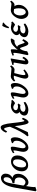

<svg xmlns="http://www.w3.org/2000/svg" viewBox="2188 -3028 1072 5527"><g transform="rotate(-90 2723.5 -264.0)"><path d="M244.1 -65.9Q292 -65.9 335.4 -120.1Q378.9 -174.3 378.9 -252.9Q378.9 -300.3 356.9 -336.4Q327.6 -383.3 212.9 -383.3L217.8 -439.5Q385.7 -471.2 385.7 -612.3Q385.7 -694.8 327.1 -695.8Q287.6 -695.8 256.6 -641.1Q225.6 -586.4 197.8 -425.8L145.5 -126.5Q179.7 -70.8 244.1 -65.9ZM10.3 252 -19.5 228 85.9 -370.6Q156.2 -771.5 368.2 -771.5Q416.5 -771.5 452.4 -734.6Q488.3 -697.8 488.3 -639.2Q488.3 -504.4 368.2 -439Q484.4 -416 484.4 -279.8Q484.4 -160.2 400.6 -70.3Q316.9 19.5 241.2 19.5Q159.2 19.5 132.3 -53.7Q102.1 115.7 102.1 172.4Q102.1 198.7 109.9 216.8Q50.3 234.4 10.3 252Z M756.8 -47.4Q813 -47.4 856.4 -122.8Q899.9 -198.2 899.9 -309.1Q899.9 -424.3 814.5 -424.3Q756.3 -424.3 712.2 -350.6Q668 -276.9 668 -165Q668 -47.4 756.8 -47.4ZM731.9 10.7Q650.4 10.7 603.3 -38.3Q556.2 -87.4 556.2 -173.3Q556.2 -293.9 641.6 -388.2Q727.1 -482.4 837.9 -482.4Q918.9 -482.4 965.6 -434.6Q1012.2 -386.7 1012.2 -301.3Q1012.2 -174.3 929.7 -81.8Q847.2 10.7 731.9 10.7Z M1237.3 17.1Q1183.1 17.1 1150.1 -25.1Q1117.2 -67.4 1117.2 -129.9Q1117.2 -176.3 1137.5 -261Q1157.7 -345.7 1157.7 -391.6Q1157.7 -415 1151.4 -415Q1137.7 -415 1091.8 -384.3L1078.6 -424.3Q1171.4 -488.8 1226.6 -488.8Q1251 -488.8 1258.1 -475.3Q1265.1 -461.9 1265.1 -437.5Q1265.1 -389.2 1242.9 -287.6Q1220.7 -186 1220.7 -144.5Q1220.7 -101.6 1235.1 -82Q1249.5 -62.5 1270.5 -62.5Q1321.8 -62.5 1378.9 -146.5Q1436 -230.5 1436 -321.8Q1436 -413.1 1373 -421.9L1364.7 -454.1Q1428.7 -480.5 1474.6 -489.3Q1514.6 -476.6 1525.1 -439Q1535.6 -401.4 1535.6 -367.7Q1535.6 -230.5 1439.5 -106.7Q1343.3 17.1 1237.3 17.1Z M1965.8 22Q1897.5 22 1856.9 -374Q1780.3 -211.4 1683.6 1Q1640.1 5.9 1583 19.5L1562.5 -9.8Q1702.1 -168.9 1838.4 -513.2Q1813 -682.1 1776.4 -682.1Q1751.5 -682.1 1705.1 -593.8L1668 -625.5Q1730 -779.8 1828.1 -779.8Q1912.6 -779.8 1946.5 -437.3Q1980.5 -94.7 2009.3 -94.7Q2020 -94.7 2062.5 -171.9L2097.7 -138.7Q2037.6 22 1965.8 22Z M2319.8 17.1Q2161.1 6.8 2161.1 -100.1L2162.1 -117.7Q2181.6 -206.5 2268.1 -240.7Q2219.7 -261.2 2219.7 -321.8L2220.7 -338.9Q2229 -386.7 2287.6 -433.6Q2346.2 -480.5 2429.7 -485.8Q2468.8 -485.8 2506.1 -476.3Q2543.5 -466.8 2554.2 -466.8Q2567.9 -467.8 2589.4 -473.6L2612.8 -446.8Q2576.2 -395.5 2519.5 -365.7Q2439.9 -417.5 2401.9 -417.5Q2326.2 -412.1 2315.4 -353.5L2314.9 -347.7Q2314.9 -285.2 2420.4 -280.3Q2465.3 -284.2 2490.2 -289.6L2506.8 -267.6L2464.8 -209.5Q2431.2 -219.7 2413.1 -219.7Q2293.5 -215.8 2270.5 -141.1Q2269 -134.8 2269 -128.4Q2269 -71.8 2369.6 -65.9Q2438 -67.4 2540.5 -117.7L2552.7 -72.8Q2446.3 15.1 2319.8 17.1Z M2800.8 17.1Q2746.6 17.1 2713.6 -25.1Q2680.7 -67.4 2680.7 -129.9Q2680.7 -176.3 2700.9 -261Q2721.2 -345.7 2721.2 -391.6Q2721.2 -415 2714.8 -415Q2701.2 -415 2655.3 -384.3L2642.1 -424.3Q2734.9 -488.8 2790 -488.8Q2814.5 -488.8 2821.5 -475.3Q2828.6 -461.9 2828.6 -437.5Q2828.6 -389.2 2806.4 -287.6Q2784.2 -186 2784.2 -144.5Q2784.2 -101.6 2798.6 -82Q2813 -62.5 2834 -62.5Q2885.3 -62.5 2942.4 -146.5Q2999.5 -230.5 2999.5 -321.8Q2999.5 -413.1 2936.5 -421.9L2928.2 -454.1Q2992.2 -480.5 3038.1 -489.3Q3078.1 -476.6 3088.6 -439Q3099.1 -401.4 3099.1 -367.7Q3099.1 -230.5 3002.9 -106.7Q2906.7 17.1 2800.8 17.1Z M3297.9 17.1Q3265.1 17.1 3244.6 -8.3Q3224.1 -33.7 3224.1 -76.2Q3224.1 -151.9 3309.6 -400.4Q3290 -402.3 3265.6 -402.3Q3213.9 -402.3 3159.2 -359.9L3143.1 -397.5Q3220.7 -488.8 3287.6 -488.8Q3328.1 -488.8 3395.8 -479.2Q3463.4 -469.7 3505.9 -469.7Q3542 -469.7 3581.1 -508.8L3605 -475.1Q3538.6 -380.9 3486.3 -380.9Q3445.8 -380.9 3383.8 -389.6Q3326.2 -188 3326.2 -118.2Q3326.2 -89.4 3334.2 -78.4Q3342.3 -67.4 3348.1 -67.4Q3376 -67.4 3467.8 -126.5L3486.8 -89.8Q3362.8 17.1 3297.9 17.1Z M3699.7 17.1Q3634.3 17.1 3634.3 -61Q3634.3 -91.3 3659.9 -231.4Q3685.5 -371.6 3685.5 -388.7Q3685.5 -404.3 3677.2 -406.7Q3666.5 -410.2 3616.7 -410.2L3622.1 -447.3Q3706.1 -461.4 3769 -488.8H3804.7Q3741.7 -129.4 3741.7 -96.7Q3741.7 -74.7 3747.6 -74.7Q3769 -74.7 3817.9 -157.2L3853.5 -123.5Q3782.7 17.1 3699.7 17.1Z M3927.2 21 3899.9 -5.4Q3966.3 -297.9 3966.3 -392.6Q3966.3 -416 3962.4 -416Q3946.3 -416 3899.9 -398.4L3885.7 -437Q3979.5 -480 4034.2 -488.8Q4065.4 -488.8 4067.1 -472.4Q4068.8 -456.1 4068.8 -422.9Q4068.8 -362.8 4053.2 -287.6Q4092.8 -345.2 4171.4 -416Q4250 -486.8 4335.4 -488.8H4367.7L4379.9 -464.8Q4337.9 -380.9 4315.4 -380.9Q4301.3 -381.8 4285.2 -381.8Q4221.7 -381.8 4138.2 -304.2Q4183.6 -304.2 4216.1 -197Q4248.5 -89.8 4264.2 -89.8Q4277.8 -89.8 4324.7 -159.7L4360.4 -129.4Q4289.6 17.1 4235.8 17.1Q4184.6 17.1 4148.4 -102.8Q4112.3 -222.7 4097.7 -222.7Q4069.3 -222.7 4040.5 -148.9Q4011.7 -75.2 4011.7 -17.1Q3973.1 -2.4 3927.2 21Z M4576.7 17.1Q4418 6.8 4418 -100.1L4418.9 -117.7Q4438.5 -206.5 4524.9 -240.7Q4476.6 -261.2 4476.6 -321.8L4477.5 -338.9Q4485.8 -386.7 4544.4 -433.6Q4603 -480.5 4686.5 -485.8Q4725.6 -485.8 4762.9 -476.3Q4800.3 -466.8 4811 -466.8Q4824.7 -467.8 4846.2 -473.6L4869.6 -446.8Q4833 -395.5 4776.4 -365.7Q4696.8 -417.5 4658.7 -417.5Q4583 -412.1 4572.3 -353.5L4571.8 -347.7Q4571.8 -285.2 4677.2 -280.3Q4722.2 -284.2 4747.1 -289.6L4763.7 -267.6L4721.7 -209.5Q4688 -219.7 4669.9 -219.7Q4550.3 -215.8 4527.3 -141.1Q4525.9 -134.8 4525.9 -128.4Q4525.9 -71.8 4626.5 -65.9Q4694.8 -67.4 4797.4 -117.7L4809.6 -72.8Q4703.1 15.1 4576.7 17.1ZM4706.1 -537.1 4673.8 -556.2Q4696.3 -665.5 4744.1 -733.9L4828.1 -718.8L4838.9 -693.8Q4761.7 -651.9 4706.1 -537.1Z M5136.7 -58.6Q5185.5 -58.6 5217.3 -108.4Q5249 -158.2 5249 -263.7Q5249 -340.8 5227.1 -395Q5183.6 -403.3 5156.2 -403.3Q5108.9 -403.3 5075.9 -349.9Q5043 -296.4 5043 -211.9Q5043 -150.4 5071 -104.5Q5099.1 -58.6 5136.7 -58.6ZM5107.9 17.1Q5030.8 17.1 4986.8 -42.7Q4942.9 -102.5 4942.9 -184.6Q4942.9 -288.6 5021 -388.7Q5099.1 -488.8 5203.1 -488.8Q5234.4 -488.8 5287.6 -479.7Q5340.8 -470.7 5368.7 -470.7Q5404.8 -470.7 5445.3 -507.3L5467.8 -474.1Q5402.3 -381.8 5349.1 -381.8Q5314.9 -381.8 5305.7 -383.3Q5347.7 -340.8 5347.7 -257.3Q5347.7 -150.9 5269.5 -66.9Q5191.4 17.1 5107.9 17.1Z"/></g></svg>

Font: Kelvinch
Style: Bold Italic
Weight: 700
Italic angle: -10°
Designer: Paul James Miller
Foundry: High-Logic / Made with FontCreator
Version: Version 3.30 September 23, 2016